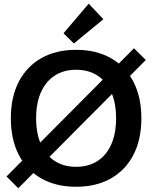

<svg xmlns="http://www.w3.org/2000/svg" viewBox="-20 -980 809 1020"><path d="M384.3 12.2Q277.3 12.2 199.5 -32Q121.6 -76.2 79.6 -157.7Q37.6 -239.3 37.6 -351.6Q37.6 -463.9 79.6 -545.4Q121.6 -627 199.5 -671.1Q277.3 -715.3 384.3 -715.3Q491.2 -715.3 569.1 -671.1Q647 -627 689 -545.4Q731 -463.9 731 -351.6Q731 -239.3 689 -157.7Q647 -76.2 569.1 -32Q491.2 12.2 384.3 12.2ZM384.3 -93.8Q450.7 -93.8 498.3 -124.8Q545.9 -155.8 571.3 -213.6Q596.7 -271.5 596.7 -351.6Q596.7 -432.1 571.3 -489.7Q545.9 -547.4 498.3 -578.4Q450.7 -609.4 384.3 -609.4Q318.4 -609.4 270.8 -578.4Q223.1 -547.4 197.5 -489.7Q171.9 -432.1 171.9 -351.6Q171.9 -271.5 197.5 -213.6Q223.1 -155.8 270.8 -124.8Q318.4 -93.8 384.3 -93.8ZM77.1 20 14.6 -42.5 691.9 -723.6 754.4 -661.1ZM372.6 -749 317.4 -803.2 451.2 -960.4 529.3 -877.9Z"/></svg>

Font: Schibsted Grotesk SemiBold
Style: Regular
Weight: 600
Designer: Bakken & Baeck AS, Henrik Kongsvoll
Foundry: Schibsted ASA
Version: Version 1.100;gftools[0.9.25]